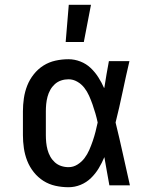

<svg xmlns="http://www.w3.org/2000/svg" viewBox="-20 -776 640 804"><path d="M267 8Q239 8 212 2Q185 -4 162 -18.5Q139 -33 121.5 -55Q104 -77 94 -102.5Q84 -128 80 -155.5Q76 -183 76 -210V-310Q76 -337 80 -364.5Q84 -392 94 -417.5Q104 -443 121.5 -465Q139 -487 162 -501.5Q185 -516 212 -522Q239 -528 267 -528Q292 -528 316.5 -518.5Q341 -509 359.5 -491.5Q378 -474 392 -452Q406 -430 416 -407V-408L417 -409Q421 -437 426 -464.5Q431 -492 436 -520H522Q507 -456 493.5 -391.5Q480 -327 464 -263Q480 -198 494.5 -132Q509 -66 524 0H438Q433 -29 427.5 -58.5Q422 -88 417 -118Q407 -94 393.5 -71.5Q380 -49 361 -30.5Q342 -12 317.5 -2Q293 8 267 8ZM267 -76Q287 -76 304.5 -87Q322 -98 334 -114Q346 -130 354 -148.5Q362 -167 368.5 -186Q375 -205 380 -224.5Q385 -244 389 -263Q385 -282 379.5 -301Q374 -320 367.5 -338.5Q361 -357 353 -375Q345 -393 333 -408.5Q321 -424 303.5 -434Q286 -444 267 -444Q251 -444 236 -439Q221 -434 209.5 -423.5Q198 -413 190.5 -399.5Q183 -386 179 -371Q175 -356 173.5 -340.5Q172 -325 172 -310V-210Q172 -195 173.5 -179.5Q175 -164 179 -149Q183 -134 190.5 -120.5Q198 -107 209.5 -96.5Q221 -86 236 -81Q251 -76 267 -76ZM255 -600 268 -756H361L331 -600Z"/></svg>

Font: Iosevka HT Medium Extended
Style: Regular
Weight: 500
Width: 7
Monospace: yes
Designer: Belleve Invis
Foundry: Belleve Invis
Version: Version 32.3.0; ttfautohint (v1.8.4)